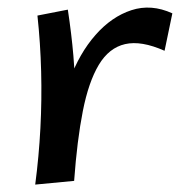

<svg xmlns="http://www.w3.org/2000/svg" viewBox="-20 -485 515 518"><path d="M180 3 138 -110Q141 -196 167.5 -268.5Q194 -341 237.5 -390.5Q281 -440 334.5 -457.5Q388 -475 445 -449L424 -348Q361 -376 317.5 -366Q274 -356 246.5 -310Q219 -264 203.5 -185.5Q188 -107 180 3ZM180 3 75 13Q85 -63 89 -139.5Q93 -216 91 -292.5Q89 -369 81 -443L163 -459Q173 -393 178 -334.5Q183 -276 184.5 -222Q186 -168 184.5 -112.5Q183 -57 180 3Z"/></svg>

Font: Marhey Light Light
Style: Regular
Weight: 300
Version: Version 1.000